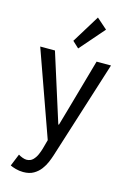

<svg xmlns="http://www.w3.org/2000/svg" viewBox="-145 -849 765 1131"><g transform="rotate(15 237.5 -283.5)"><path d="M115.2 212.9Q91.3 212.9 68.8 206.5Q46.4 200.2 35.2 194.3L65.4 120.1Q76.7 127.4 90.8 132.6Q105 137.7 115.2 137.7Q139.2 137.7 154.3 122.6Q169.4 107.4 178.2 86.9Q187 66.4 191.4 50.8L216.8 -42V21.5L21.5 -527.3H111.3L211.9 -210L243.2 -111.3H247.1L275.4 -210L365.2 -527.3H453.1L263.7 71.3Q257.8 89.8 247.8 114Q237.8 138.2 220.9 160.6Q204.1 183.1 178.5 198Q152.8 212.9 115.2 212.9ZM240.2 -574.2 201.2 -610.4 305.7 -780.3 370.1 -723.6Z"/></g></svg>

Font: Reddit Sans Condensed
Style: Regular
Weight: 400
Designer: Stephen Hutchings
Foundry: Reddit
Version: Version 1.014